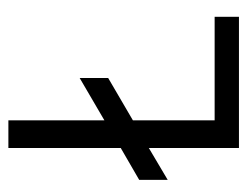

<svg xmlns="http://www.w3.org/2000/svg" viewBox="-86 -504 590 458"><g transform="rotate(-90 209.0 -275.0)"><path d="M151 -321 252 -380V-312L151 -253V-58H398V0H85V-215L9 -170V-238L85 -282V-550H151Z"/></g></svg>

Font: Cambay Devanagari
Style: Regular
Weight: 400
Designer: Pooja Saxena
Foundry: Pooja Saxena
Version: Version 1.180;PS 001.180;hotconv 1.0.70;makeotf.lib2.5.58329